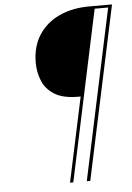

<svg xmlns="http://www.w3.org/2000/svg" viewBox="-57 -778 622 907"><g transform="rotate(-5 254.5 -325.0)"><path d="M238 85 323.5 -316H312.5Q240 -316 199.5 -341.5Q159 -367 142.5 -407.8Q126 -448.5 126 -493Q126 -570 161.2 -624.5Q196.5 -679 258.8 -707.8Q321 -736.5 402 -736.5H509L334 85H317.5L489.5 -723.5H425.5L253.5 85Z"/></g></svg>

Font: Epilogue Thin
Style: Italic
Weight: 250
Italic angle: -12°
Designer: Tyler Finck
Foundry: Etcetera Type Co
Version: Version 2.112